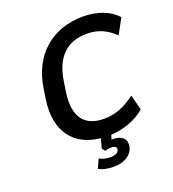

<svg xmlns="http://www.w3.org/2000/svg" viewBox="-162 -852 1057 1174"><g transform="rotate(-20 366.0 -265.0)"><path d="M377.4 199.2C447.8 199.2 501 164.6 508.8 111.3C515.1 65.4 484.4 38.1 428.7 38.1C425.8 38.1 422.4 38.1 419.4 38.1L428.2 9.8C512.7 5.4 594.2 -24.9 650.4 -74.2L625 -173.3C558.6 -123.5 496.6 -96.7 421.9 -96.7C298.8 -96.7 234.4 -168.5 256.8 -328.1L266.6 -392.6C289.1 -551.3 373.5 -622.1 496.6 -622.1C571.8 -622.1 626 -595.7 678.2 -545.9L731.9 -644.5C686.5 -697.8 604.5 -729 512.2 -729C315.4 -729 166.5 -610.4 135.3 -392.6L125.5 -328.1C97.2 -126.5 192.4 -9.3 361.3 7.8L344.2 70.3L359.9 89.4C375.5 85 387.7 82.5 398.9 82.5C425.3 82.5 435.5 91.3 433.6 106.4C430.2 127 411.1 137.2 375 137.2C349.6 137.2 327.1 131.8 306.2 119.6L279.8 177.7C303.2 191.9 339.4 199.2 377.4 199.2Z"/></g></svg>

Font: Winston SemiBold
Style: Italic
Weight: 600
Italic angle: -8.13011°
Designer: Vernon Adams, Kim Jin-seong, David Berlow, Cristiano Sobral
Foundry: The Winston Project Authors
Version: Version 3.004